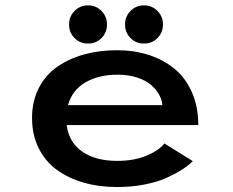

<svg xmlns="http://www.w3.org/2000/svg" viewBox="-20 -704 890 734"><path d="M244 -610Q244 -641 265 -662.2Q286 -683.5 316.5 -683.5Q347 -683.5 368 -662.2Q389 -641 389 -610Q389 -579.5 368 -558.5Q347 -537.5 316.5 -537.5Q286 -537.5 265 -558.5Q244 -579.5 244 -610ZM458 -610Q458 -641 479 -662.2Q500 -683.5 530.5 -683.5Q561 -683.5 582 -662.2Q603 -641 603 -610Q603 -579.5 582 -558.5Q561 -537.5 530.5 -537.5Q500 -537.5 479 -558.5Q458 -579.5 458 -610ZM717 -88Q700.5 -71.5 677 -56.2Q653.5 -41 618.2 -24.8Q583 -8.5 533.2 1.2Q483.5 11 428 11Q359 11 300.2 -5.8Q241.5 -22.5 197.2 -54.8Q153 -87 127.8 -137.8Q102.5 -188.5 102.5 -253Q102.5 -317 128.2 -367.2Q154 -417.5 199 -448.8Q244 -480 302 -496Q360 -512 427 -512Q493 -512 549.2 -493.8Q605.5 -475.5 647.8 -440.5Q690 -405.5 714 -350.5Q738 -295.5 738 -226H235Q243 -160.5 293.8 -124.8Q344.5 -89 428 -89Q493 -89 540.5 -109Q588 -129 608.5 -155.5ZM430 -418.5Q357.5 -418.5 306.8 -389.2Q256 -360 240 -302H600.5Q599.5 -321.5 588.8 -341.2Q578 -361 558 -378.8Q538 -396.5 504.5 -407.5Q471 -418.5 430 -418.5Z"/></svg>

Font: League Mono Wide Medium
Style: Regular
Weight: 500
Width: 8
Designer: Tyler Finck
Foundry: The League of Moveable Type / Tyler Finck
Version: Version 2.210